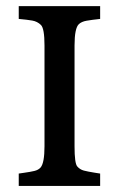

<svg xmlns="http://www.w3.org/2000/svg" viewBox="-20 -610 372 630"><path d="M41.5 -40.5 58.6 -43Q79.6 -45.9 92.8 -49.1Q106 -52.2 113.3 -60.5Q126 -75.7 126 -129.9V-460.9Q126 -516.6 114.3 -528.1Q102.5 -539.6 85.9 -542.5Q69.3 -545.4 41.5 -547.9V-589.8H308.6V-547.9Q280.8 -544.9 264.2 -542Q247.6 -539.1 238.8 -530.8Q224.6 -517.6 224.6 -460.9V-129.9Q224.6 -74.2 233.4 -64Q242.2 -53.7 255.1 -50.3Q268.1 -46.9 289.6 -43.5L308.6 -40.5V0H41.5Z"/></svg>

Font: Metamorphous
Style: Regular
Weight: 400
Designer: James Grieshaber
Foundry: James Grieshaber
Version: Version 1.001